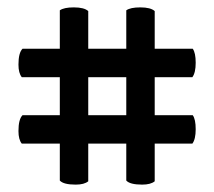

<svg xmlns="http://www.w3.org/2000/svg" viewBox="-20 -589 580 520"><path d="M219 -277H322V-380H219ZM322 -100V-200H219V-98Q208 -89 185 -89Q152 -89 142 -100V-200H39Q30 -211 30 -234Q30 -266 41 -277H142V-380H39Q30 -391 30 -414Q30 -446 41 -457H142V-561Q153 -569 180 -569Q208 -569 219 -559V-457H322V-561Q333 -569 360 -569Q388 -569 399 -559V-457H502Q510 -446 510 -419Q510 -392 501 -380H399V-277H502Q510 -266 510 -239Q510 -212 501 -200H399V-98Q388 -89 365 -89Q332 -89 322 -100Z"/></svg>

Font: Bubblegum Sans
Style: Regular
Weight: 400
Designer: Angel Koziupa and Alejandro Paul
Foundry: Angel Koziupa and Alejandro Paul
Version: Version 1.001